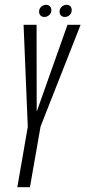

<svg xmlns="http://www.w3.org/2000/svg" viewBox="-20 -778 355 798"><path d="M52 0H104.5L148.5 -252L315 -675H260.5L133.5 -316.5H132.5L132 -675H78L95.5 -251ZM164.5 -707.5Q175.5 -707.5 184.5 -715.5Q193.5 -723.5 193.5 -736Q193.5 -746 187.2 -752Q181 -758 172 -758Q160.5 -758 151.5 -750Q142.5 -742 142.5 -729.5Q142.5 -719.5 148.5 -713.5Q154.5 -707.5 164.5 -707.5ZM249 -707.5Q261 -707.5 269.5 -715.5Q278 -723.5 278 -736Q278 -746 272.2 -752Q266.5 -758 256.5 -758Q245.5 -758 236.5 -750Q227.5 -742 227.5 -729.5Q227.5 -719.5 233.8 -713.5Q240 -707.5 249 -707.5Z"/></svg>

Font: Anybody ExtraCondensed Light
Style: Italic
Weight: 300
Width: 2
Italic angle: -10°
Version: Version 1.113;gftools[0.9.25]